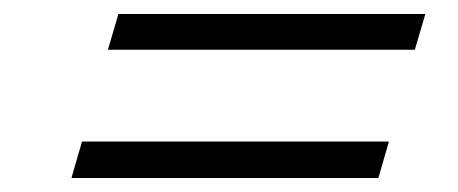

<svg xmlns="http://www.w3.org/2000/svg" viewBox="-20 -463 654 274"><path d="M82 -209 97 -261H535L520 -209ZM134 -392 149 -443H587L572 -392Z"/></svg>

Font: Intel One Mono Light
Style: Italic
Weight: 300
Italic angle: -16°
Monospace: yes
Designer: Fred Shallcrass
Foundry: Frere-Jones Type LLC
Version: Version 1.004